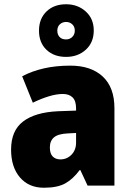

<svg xmlns="http://www.w3.org/2000/svg" viewBox="-20 -922 616 901"><path d="M310 -614Q407 -614 462 -563Q517 -512 517 -414V-51H391L357 -124H354Q322 -81 285.5 -61Q249 -41 186 -41Q115 -41 73.5 -89.5Q32 -138 32 -220Q32 -309 88.5 -352Q145 -395 252 -400L337 -403V-413Q337 -449 320.5 -465Q304 -481 275 -481Q245 -481 209 -470Q173 -459 134 -440L84 -564Q129 -588 185.5 -601Q242 -614 310 -614ZM299 -296Q253 -294 233.5 -277.5Q214 -261 214 -230Q214 -201 227.5 -187.5Q241 -174 263 -174Q294 -174 315.5 -196Q337 -218 337 -253V-298ZM290 -655Q233 -655 198 -688.5Q163 -722 163 -778Q163 -834 198 -868Q233 -902 290 -902Q345 -902 382.5 -868Q420 -834 420 -779Q420 -723 383 -689Q346 -655 290 -655ZM290 -737Q307 -737 319 -748.5Q331 -760 331 -778Q331 -797 319 -808Q307 -819 290 -819Q273 -819 261 -808Q249 -797 249 -778Q249 -760 259.5 -748.5Q270 -737 290 -737Z"/></svg>

Font: Noto Sans Tamil UI SemiCondensed Black
Style: Regular
Weight: 900
Width: 4
Designer: Jelle Bosma - Monotype Design Team
Foundry: Monotype Imaging Inc.
Version: Version 2.004; ttfautohint (v1.8.4.7-5d5b)